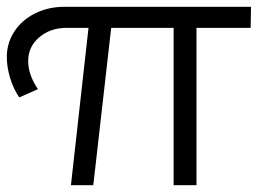

<svg xmlns="http://www.w3.org/2000/svg" viewBox="-26 -546 768 566"><path d="M712.9 -463.9H553.2V0H485.8V-463.9H301.8L249 0H183.1L234.9 -463.9H170.9Q122.1 -463.9 89.6 -436Q57.1 -408.2 57.1 -366.2Q57.1 -325.2 85.9 -283.2L30.8 -258.8Q13.7 -283.7 3.9 -315.9Q-5.9 -348.1 -5.9 -377.9Q-5.9 -418.9 16.1 -452.9Q38.1 -486.8 77.1 -506.3Q116.2 -525.9 163.1 -525.9H713.9Z"/></svg>

Font: Argentum Sans Light
Style: Regular
Weight: 300
Designer: Julieta Ulanovsky (Modified by Cristiano Sobral)
Foundry: Julieta Ulanovsky
Version: Version 1.000; ttfautohint (v1.5.65-e2d9)